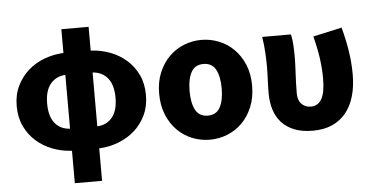

<svg xmlns="http://www.w3.org/2000/svg" viewBox="-58 -830 2214 1144"><g transform="rotate(-5 1049.0 -258.5)"><path d="M40 -285Q40 -353 65.5 -405.5Q91 -458 133 -495.5Q175 -533 230 -553.5Q285 -574 345 -577V-719H508V-577Q568 -574 623 -553.5Q678 -533 720.5 -495.5Q763 -458 788 -405.5Q813 -353 813 -285Q813 -217 787.5 -164Q762 -111 720 -74Q678 -37 623 -16Q568 5 508 8V202H345V8Q285 5 230 -16Q175 -37 133 -74Q91 -111 65.5 -164Q40 -217 40 -285ZM222 -285Q222 -208 255 -167.5Q288 -127 345 -124V-446Q288 -442 255 -401.5Q222 -361 222 -285ZM508 -124Q565 -127 598 -167.5Q631 -208 631 -285Q631 -361 598 -401.5Q565 -442 508 -446Z M1170 14Q1116 14 1065.5 -6Q1015 -26 976.5 -64.5Q938 -103 915 -158.5Q892 -214 892 -285Q892 -356 915 -411Q938 -466 976.5 -504.5Q1015 -543 1065.5 -563Q1116 -583 1170 -583Q1224 -583 1274.5 -563Q1325 -543 1363.5 -504.5Q1402 -466 1425 -411Q1448 -356 1448 -285Q1448 -214 1425 -158.5Q1402 -103 1363.5 -64.5Q1325 -26 1274.5 -6Q1224 14 1170 14ZM1170 -130Q1221 -130 1243.5 -171.5Q1266 -213 1266 -285Q1266 -356 1243.5 -397.5Q1221 -439 1170 -439Q1119 -439 1096.5 -397.5Q1074 -356 1074 -285Q1074 -213 1096.5 -171.5Q1119 -130 1170 -130Z M1786 14Q1721 14 1675 -4.5Q1629 -23 1599.5 -55.5Q1570 -88 1556 -133Q1542 -178 1542 -231Q1542 -272 1544 -311.5Q1546 -351 1546 -392Q1546 -426 1543.5 -473.5Q1541 -521 1533 -569H1705Q1712 -540 1714 -504Q1716 -468 1716 -427Q1716 -411 1715 -386.5Q1714 -362 1712.5 -333.5Q1711 -305 1710 -274.5Q1709 -244 1709 -215Q1709 -174 1731 -152Q1753 -130 1786 -130Q1829 -130 1851 -168.5Q1873 -207 1873 -292Q1873 -346 1865 -406.5Q1857 -467 1837 -545L2009 -583Q2028 -514 2039.5 -442.5Q2051 -371 2051 -300Q2051 -227 2034 -169Q2017 -111 1984 -70.5Q1951 -30 1901.5 -8Q1852 14 1786 14Z"/></g></svg>

Font: Kinto Sans Black
Style: Regular
Weight: 900
Designer: Authors: Ryoko NISHIZUKA  (kana & ideographs); Paul D. Hunt (Latin, Greek & Cyrillic); Wenlong ZHANG  (bopomofo); Sandol
Foundry: Adobe Systems Incorporated, ookami Inc.
Version: Version 0.001